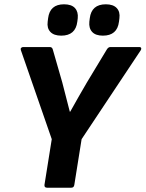

<svg xmlns="http://www.w3.org/2000/svg" viewBox="-20 -874 678 894"><path d="M199 0Q186 0 187 -13L221 -226L77 -641Q75 -647 78.5 -651Q82 -655 88 -655H212Q223 -655 226 -643L270 -490Q279 -456 287.5 -422Q296 -388 305 -354H307Q326 -388 345 -421.5Q364 -455 384 -489L477 -643Q484 -655 494 -655H630Q635 -655 637 -651Q639 -647 636 -641L360 -226L326 -13Q324 0 312 0ZM459 -708Q425 -708 409 -725.5Q393 -743 396 -773L398 -789Q406 -854 473 -854Q507 -854 523.5 -836.5Q540 -819 536 -789L534 -773Q526 -708 459 -708ZM265 -708Q231 -708 214.5 -725.5Q198 -743 202 -773L204 -789Q212 -854 278 -854Q313 -854 329 -836.5Q345 -819 342 -789L340 -773Q332 -708 265 -708Z"/></svg>

Font: Sofia Sans ExtraBold
Style: Italic
Weight: 800
Italic angle: -9°
Designer: Botio Nikoltchev, Ani Petrova
Foundry: lettersoup
Version: Version 4.100; ttfautohint (v1.8.4.7-5d5b)